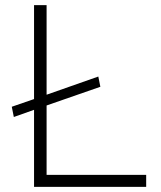

<svg xmlns="http://www.w3.org/2000/svg" viewBox="-20 -730 629 750"><path d="M551 -47V0H113V-301L34 -273L26 -313L113 -343V-710H162V-360L364 -431L372 -391L162 -318V-47Z"/></svg>

Font: Josefin Sans Light
Style: Regular
Weight: 300
Designer: Santiago Orozco
Foundry: Typemade
Version: Version 2.000